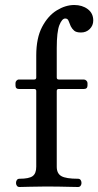

<svg xmlns="http://www.w3.org/2000/svg" viewBox="-20 -748 393 768"><path d="M58 0Q51 0 47.5 -5Q44 -10 44 -16Q44 -23 47.5 -28Q51 -33 58 -33Q96 -33 110.5 -43.5Q125 -54 125 -81V-384Q125 -392 117 -392H56Q42 -392 42 -406V-416Q42 -421 46 -425.5Q50 -430 56 -430H117Q125 -430 125 -438V-526Q125 -596 148.5 -640.5Q172 -685 207 -706.5Q242 -728 277 -728Q309 -728 331 -711.5Q353 -695 353 -666Q353 -646 339 -632Q325 -618 304 -618Q285 -618 276.5 -625.5Q268 -633 263 -643Q258 -654 254.5 -664Q251 -674 241 -674Q228 -674 217.5 -647.5Q207 -621 207 -556V-438Q207 -430 215 -430H315Q321 -430 325.5 -425.5Q330 -421 330 -416V-406Q330 -392 315 -392H215Q207 -392 207 -384V-81Q207 -54 225.5 -43.5Q244 -33 292 -33Q299 -33 302.5 -28Q306 -23 306 -16Q306 -10 302.5 -5Q299 0 292 0Q286 0 265 -0.5Q244 -1 217.5 -1.5Q191 -2 166 -2Q132 -2 100 -1Q68 0 58 0Z"/></svg>

Font: TsukuhouMincho
Style: Regular
Weight: 400
Designer: Iose
Foundry: Typographish
Version: Version 1.001; ttfautohint (v1.8.3)